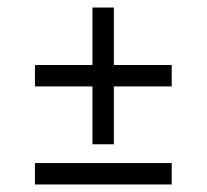

<svg xmlns="http://www.w3.org/2000/svg" viewBox="-20 -479 550 511"><path d="M73 -249V-306H226V-459H283V-306H437V-249H283V-95H226V-249ZM73 12V-45H437V12Z"/></svg>

Font: Mate
Style: Regular
Weight: 400
Designer: Eduardo Rodriguez Tunni
Foundry: Eduardo Rodriguez Tunni
Version: Version 1.002